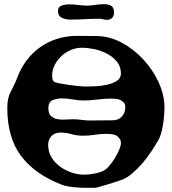

<svg xmlns="http://www.w3.org/2000/svg" viewBox="-20 -887 825 921"><path d="M349 -715 443 -714Q504 -714 562.5 -683Q621 -652 667 -602.5Q713 -553 741 -492Q769 -431 769 -371Q769 -356 767.5 -335Q766 -314 762.5 -292Q759 -270 753.5 -250Q748 -230 741 -217Q727 -193 707.5 -163Q688 -133 664 -105Q640 -77 613.5 -54.5Q587 -32 560 -23Q551 -20 533 -14Q515 -8 495 -2Q475 4 458 9Q441 14 434 14Q417 14 396 14Q375 14 353.5 12.5Q332 11 311.5 8Q291 5 276 -1Q147 -51 81 -139Q15 -227 15 -369Q15 -395 19 -412.5Q23 -430 30 -444.5Q37 -459 45 -474Q53 -489 61 -510Q78 -557 106 -595Q134 -633 171 -659.5Q208 -686 253 -700.5Q298 -715 349 -715ZM230 -524Q230 -517 231.5 -508.5Q233 -500 240 -495Q245 -491 266 -487Q287 -483 311 -479.5Q335 -476 357.5 -474Q380 -472 388 -472Q405 -472 434 -473Q463 -474 491 -480Q519 -486 539.5 -498.5Q560 -511 560 -534Q560 -568 540.5 -591.5Q521 -615 492.5 -630Q464 -645 431.5 -651.5Q399 -658 373 -658Q346 -658 320.5 -647.5Q295 -637 275 -618.5Q255 -600 242.5 -575.5Q230 -551 230 -524ZM212 -368Q212 -342 224.5 -330.5Q237 -319 255 -315.5Q273 -312 293.5 -313.5Q314 -315 331 -315Q351 -315 371 -312Q391 -309 411 -309L521 -310Q548 -310 564.5 -328Q581 -346 581 -374Q581 -387 574 -395Q567 -403 557 -407.5Q547 -412 535.5 -413Q524 -414 514 -414Q480 -414 447 -409.5Q414 -405 381 -405Q355 -405 329 -410Q303 -415 277 -415Q253 -415 232.5 -406.5Q212 -398 212 -368ZM211 -192Q211 -159 227 -132.5Q243 -106 268.5 -87.5Q294 -69 324.5 -59Q355 -49 384 -49Q406 -49 436.5 -55Q467 -61 485 -73Q495 -80 508 -96Q521 -112 532.5 -131Q544 -150 552 -169Q560 -188 560 -200L559 -212Q548 -235 531 -240Q514 -245 491 -245Q462 -245 434 -240.5Q406 -236 377 -236Q350 -236 323.5 -243.5Q297 -251 269 -251Q243 -251 227 -234.5Q211 -218 211 -192ZM258 -834Q258 -853 274 -859.5Q290 -866 312 -866Q334 -866 357.5 -863Q381 -860 396 -860Q415 -860 437.5 -863.5Q460 -867 480 -867Q500 -867 513.5 -859Q527 -851 527 -827Q527 -812 518.5 -802Q510 -792 493 -792Q484 -792 474.5 -794.5Q465 -797 455 -797Q421 -797 385.5 -795Q350 -793 315 -793Q294 -793 276 -802Q258 -811 258 -834Z"/></svg>

Font: CAT Altenglisch
Style: Regular
Weight: 400
Designer: Peter Wiegel
Foundry: Peter Wiegel, CAT Fonts
Version: Version 1.000